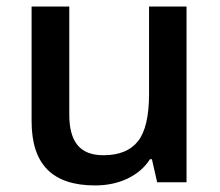

<svg xmlns="http://www.w3.org/2000/svg" viewBox="-20 -560 675 590"><path d="M462.9 0 446.8 -70.8H440.9Q417 -33.2 372.8 -11.7Q328.6 9.8 272 9.8Q173.8 9.8 125.5 -39.1Q77.1 -87.9 77.1 -187V-540H192.9V-207Q192.9 -145 218.3 -114Q243.7 -83 297.9 -83Q370.1 -83 404.1 -126.2Q438 -169.4 438 -271V-540H553.2V0Z"/></svg>

Font: f4411469720       
Style: Regular
Weight: 600
Foundry: Ascender Corporation
Version: Version 1.10